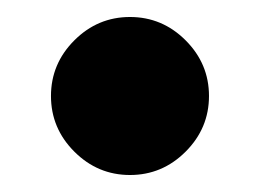

<svg xmlns="http://www.w3.org/2000/svg" viewBox="-20 -391 306 226"><path d="M133 -185Q95 -185 67.5 -212.5Q40 -240 40 -278Q40 -316 67.5 -343.5Q95 -371 133 -371Q171 -371 198.5 -343.5Q226 -316 226 -278Q226 -240 198.5 -212.5Q171 -185 133 -185Z"/></svg>

Font: MuseoModerno Thin SemiBold
Style: Regular
Weight: 600
Version: Version 1.003